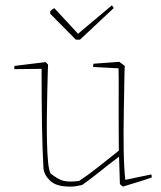

<svg xmlns="http://www.w3.org/2000/svg" viewBox="-20 -685 598 711"><path d="M238 6Q189 6 166 -15.5Q143 -37 141 -62Q137 -132 135.5 -219Q134 -306 134 -430L33 -429Q33 -432 33 -435.5Q33 -439 34 -441L149 -455L158 -446L157 -421Q156 -385 155 -340Q154 -295 153.5 -248Q153 -201 154 -158.5Q155 -116 158 -85.5Q161 -55 167 -43Q194 -21 215 -15.5Q236 -10 273 -15Q305 -36 340.5 -64Q376 -92 420 -127Q420 -181 419.5 -236.5Q419 -292 419.5 -343Q420 -394 419 -432L325 -437Q325 -439 325 -442Q325 -445 326 -449L422 -456L442 -441L441 -416Q440 -342 438.5 -268.5Q437 -195 438 -130.5Q439 -66 444 -19L540 -39Q541 -38 541.5 -34Q542 -30 542 -28Q517 -19 489 -10.5Q461 -2 435 6L424 -3L421 -100V-105Q381 -75 349 -49Q317 -23 284 0Q270 3 261 4.5Q252 6 238 6ZM261 -538 166 -634V-643Q171 -649 181 -655L269 -560L394 -665Q399 -661 401 -655L276 -538Z"/></svg>

Font: Labrada Thin
Style: Regular
Weight: 100
Designer: Mercedes Jáuregui
Foundry: Omnibus-Type Team
Version: Version 1.000; ttfautohint (v1.8.4.7-5d5b)